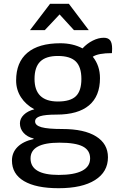

<svg xmlns="http://www.w3.org/2000/svg" viewBox="-20 -788 625 1012"><path d="M571 -531Q571 -516 570 -508Q498 -508 469 -489Q507 -442 507 -376Q507 -281 449 -232.5Q391 -184 279 -184Q218 -184 191.5 -175.5Q165 -167 165 -148Q165 -127 198.5 -117.5Q232 -108 309 -108Q424 -108 486.5 -69Q549 -30 549 41Q549 118 481 161Q413 204 289 204Q170 204 106.5 166.5Q43 129 43 58Q43 16 72.5 -13.5Q102 -43 157 -55V-58Q124 -66 104.5 -87.5Q85 -109 85 -138Q85 -163 105.5 -183Q126 -203 161 -212Q116 -236 90.5 -275.5Q65 -315 65 -364Q65 -460 124.5 -510Q184 -560 298 -560Q364 -560 415 -533Q439 -559 469 -574Q499 -589 527 -589Q550 -589 560.5 -575.5Q571 -562 571 -531ZM409 -372Q409 -435 379.5 -464Q350 -493 285 -493Q222 -493 192 -463.5Q162 -434 162 -372Q162 -253 285 -253Q351 -253 380 -281Q409 -309 409 -372ZM141 47Q141 134 289 134Q371 134 413 112Q455 90 455 47Q455 4 416.5 -16Q378 -36 293 -36Q141 -36 141 47ZM244 -768H343L448 -629H370L294 -712L216 -629H138Z"/></svg>

Font: Krub Medium
Style: Regular
Weight: 500
Designer: Ekaluck Peanpanawate
Foundry: Cadson Demak Co.,Ltd.
Version: Version 1.000; ttfautohint (v1.6)